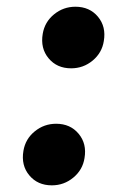

<svg xmlns="http://www.w3.org/2000/svg" viewBox="-20 -538 382 568"><path d="M133.3 10.3Q91.3 10.3 66.7 -19.3Q42 -48.8 49.3 -91.8Q55.2 -127 82.8 -149.4Q110.4 -171.9 146 -171.9Q188 -171.9 212.6 -142.3Q237.3 -112.8 230 -70.3Q224.6 -35.6 197 -12.7Q169.4 10.3 133.3 10.3ZM190.4 -335.9Q148.4 -335.9 123.8 -365.5Q99.1 -395 106.4 -438Q112.3 -473.1 139.9 -495.6Q167.5 -518.1 203.1 -518.1Q245.1 -518.1 269.8 -488.5Q294.4 -459 287.1 -416.5Q281.7 -381.8 254.2 -358.9Q226.6 -335.9 190.4 -335.9Z"/></svg>

Font: Inter 16pt ExtraBold
Style: Italic
Weight: 800
Italic angle: -9.3988°
Version: Version 4.001;git-66647c0bb